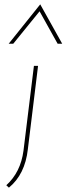

<svg xmlns="http://www.w3.org/2000/svg" viewBox="-20 -681 306 883"><path d="M9 171Q75 111 88 12L136 -378H155L108 6Q95 121 21 182ZM245 -480 162 -629 41 -480H20L165 -661L266 -480Z"/></svg>

Font: Josefin Sans Thin
Style: Italic
Weight: 200
Italic angle: -7°
Designer: Santiago Orozco
Foundry: Typemade
Version: Version 2.000